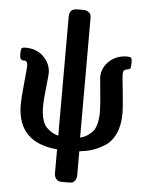

<svg xmlns="http://www.w3.org/2000/svg" viewBox="-58 -740 723 954"><g transform="rotate(5 303.5 -263.5)"><path d="M25.9 -444.8V-456.1Q25.9 -473.1 30.5 -477.5Q35.2 -481.9 47.9 -481.9Q106 -481.9 140.4 -446.5Q174.8 -411.1 174.8 -366.2Q174.8 -352.1 168 -293Q161.1 -233.9 161.1 -196.8Q161.1 -158.7 169.7 -131.3Q178.2 -104 194.6 -90.1Q210.9 -76.2 221.9 -70.6Q232.9 -64.9 249 -60.1V-650.9Q249 -672.9 258.1 -683.3Q267.1 -693.8 291 -693.8H315.9Q334 -693.8 343.5 -687Q353 -680.2 355.5 -672.6Q357.9 -665 357.9 -652.8V-60.1Q375 -64.9 386.5 -71Q397.9 -77.1 413.6 -91.1Q429.2 -105 437 -132.1Q444.8 -159.2 444.8 -195.8Q444.8 -226.6 438 -293.7Q431.2 -360.8 431.2 -367.2Q431.2 -415 467 -448.5Q502.9 -481.9 556.2 -481.9Q571.3 -481.9 575.7 -477.5Q580.1 -473.1 580.1 -456.1Q580.1 -430.2 577.1 -425Q574.2 -419.9 564.7 -418.9Q555.2 -418 548.1 -413.1Q541 -408.2 541 -390.1Q541 -381.3 549.1 -306.2Q557.1 -231 557.1 -198.2Q557.1 -138.2 537.6 -96.2Q518.1 -54.2 484.1 -33.7Q450.2 -13.2 422.6 -4.6Q395 3.9 359.9 7.8V125Q359.9 144 352.1 154.1Q344.2 164.1 336.7 165.5Q329.1 167 317.9 167H290Q278.8 167 271.5 165Q264.2 163.1 256.6 153.1Q249 143.1 249 125V7.8Q49.8 -9.3 49.8 -198.2Q49.8 -230.5 57.4 -305.7Q64.9 -380.9 64.9 -390.1Q64.9 -407.2 59.1 -413.1Q53.2 -418.9 45.7 -417.5Q38.1 -416 32 -421.9Q25.9 -427.7 25.9 -444.8Z"/></g></svg>

Font: CMU Sans Serif Demi Condensed
Style: DemiCondensed
Weight: 600
Width: 3
Version: Version 0.7.0